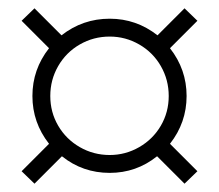

<svg xmlns="http://www.w3.org/2000/svg" viewBox="-20 -615 526 462"><path d="M63 -173 32 -203 98 -269Q58 -320 58 -384Q58 -448 98 -499L32 -565L63 -595L128 -530Q179 -570 244 -570Q308 -570 359 -530L424 -595L455 -565L389 -499Q429 -448 429 -384Q429 -320 389 -269L455 -203L424 -173L358 -239Q308 -199 244 -199Q179 -199 129 -239ZM386 -384Q386 -423 367 -456Q348 -489 315 -508Q282 -527 244 -527Q205 -527 172 -508Q139 -489 120 -456Q101 -423 101 -384Q101 -345 120 -312.5Q139 -280 172 -261Q205 -242 244 -242Q282 -242 315 -261Q348 -280 367 -312.5Q386 -345 386 -384Z"/></svg>

Font: Shippori Mincho
Style: Regular
Weight: 400
Designer: FONTDASU
Foundry: FONTDASU / Google Inc. / but / Adobe
Version: Version 3.110; ttfautohint (v1.8.3)